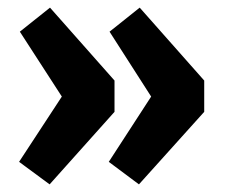

<svg xmlns="http://www.w3.org/2000/svg" viewBox="-20 -521 595 503"><path d="M346 -501 515 -310V-228L344 -38L265 -97L376 -268L267 -438ZM111 -501 280 -310V-228L110 -38L30 -97L142 -268L32 -438Z"/></svg>

Font: Bitter ExtraBold
Style: Regular
Weight: 800
Designer: Sol Matas, and Bitter project Authors
Foundry: Sol Matas
Version: Version 2.001